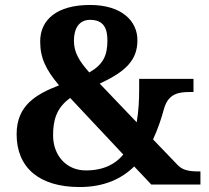

<svg xmlns="http://www.w3.org/2000/svg" viewBox="-20 -744 841 774"><path d="M301 10C401 10 471 -24 521 -73L590 0H788V-53H779C743 -53 716 -58 697 -78L597 -182C617 -225 631 -268 641 -305C658 -366 699 -373 744 -373H760V-426H541V-382C541 -344 539 -297 531 -251L382 -407C486 -455 534 -501 534 -582C534 -659 471 -724 343 -724C210 -724 142 -665 142 -577C142 -510 165 -463 218 -400C126 -364 47 -320 47 -203C47 -69 137 10 301 10ZM340 -452C298 -499 278 -534 278 -580C278 -628 298 -664 343 -664C399 -664 413 -628 413 -581C413 -520 396 -484 340 -452ZM326 -57C246 -57 194 -119 194 -198C194 -259 207 -309 263 -349L477 -121C445 -82 397 -57 326 -57Z"/></svg>

Font: Noto Serif NP Hmong
Style: Bold
Weight: 700
Designer: Dalton Maag Ltd
Foundry: Dalton Maag Ltd
Version: Version 1.001